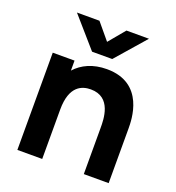

<svg xmlns="http://www.w3.org/2000/svg" viewBox="-140 -891 916 1002"><g transform="rotate(20 318.0 -390.0)"><path d="M241 -780H116L260 -615H372L516 -780H391L316 -690ZM207 0V-274C207 -408 275 -428 322 -428C438 -428 438 -304 438 -255V0H576V-303C576 -348 576 -556 365 -556C287.5 -556 229 -528 190 -484.5V-540H69V0Z"/></g></svg>

Font: Manrope ExtraBold
Style: Regular
Weight: 800
Designer: Mikhail Sharanda
Foundry: Mikhail Sharanda
Version: Version 4.505